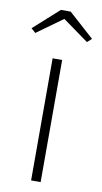

<svg xmlns="http://www.w3.org/2000/svg" viewBox="-125 -773 430 813"><g transform="rotate(10 90.0 -366.5)"><path d="M70 0V-525H111V0ZM-21 -618 -40 -635 69 -733H111L220 -635L201 -618L90 -698Z"/></g></svg>

Font: Readex Pro Light
Style: Regular
Weight: 300
Designer: Bonnie Shaver-Troup, Thomas Jockin
Foundry: Lexend
Version: Version 1.200; ttfautohint (v1.8.3)